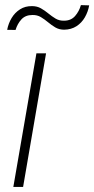

<svg xmlns="http://www.w3.org/2000/svg" viewBox="-20 -739 373 759"><path d="M162.1 -528.3 71.3 0H32.7L124 -528.3ZM299.8 -718.8 332.5 -717.8Q328.1 -692.4 315.4 -670.4Q302.7 -648.4 282.2 -635.3Q261.7 -622.1 233.9 -621.6Q213.9 -621.6 198.7 -630.6Q183.6 -639.6 169.9 -651.1Q156.2 -662.6 141.6 -671.4Q127 -680.2 107.9 -679.7Q80.6 -679.7 64.7 -662.4Q48.8 -645 41.5 -620.6L8.3 -621.1Q13.2 -646.5 25.9 -667.7Q38.6 -689 59.1 -702.1Q79.6 -715.3 106.9 -714.8Q126.5 -714.8 141.8 -706.1Q157.2 -697.3 171.1 -685.8Q185.1 -674.3 199.7 -665.5Q214.4 -656.7 233.4 -657.2Q260.7 -657.2 276.9 -675.8Q293 -694.3 299.8 -718.8Z"/></svg>

Font: Roboto ExtraLight
Style: Italic
Weight: 250
Designer: Christian Robertson
Foundry: Google
Version: Version 3.009; 2024